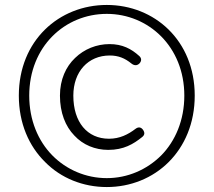

<svg xmlns="http://www.w3.org/2000/svg" viewBox="-20 -743 862 775"><path d="M162 -89C226 -24 315 12 411 12C507 12 596 -24 661 -89C725 -153 766 -245 766 -357C766 -580 603 -723 411 -723C219 -723 56 -580 56 -357C56 -245 97 -153 162 -89ZM631 -116C573 -58 495 -24 411 -24C327 -24 248 -58 191 -116C134 -174 98 -258 98 -357C98 -555 242 -687 411 -687C579 -687 724 -555 724 -357C724 -258 688 -174 631 -116ZM283 -509C246 -474 222 -422 222 -357C222 -288 244 -233 280 -196C315 -158 364 -138 417 -138C479 -138 518 -161 554 -190C564 -198 565 -207 558 -218C550 -230 539 -232 527 -223C497 -200 463 -183 420 -183C332 -183 276 -250 276 -357C276 -454 336 -519 423 -519C458 -519 484 -508 510 -487C521 -478 533 -477 543 -487C552 -497 552 -508 542 -517C510 -546 474 -565 422 -565C370 -565 320 -545 283 -509Z"/></svg>

Font: GenSenRounded2 TW L
Style: Regular
Weight: 300
Version: Version 2.100;PS 2.1;hotconv 16.6.51;makeotf.lib2.5.65220 DE